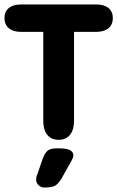

<svg xmlns="http://www.w3.org/2000/svg" viewBox="-28 -616 526 861"><path d="M166 -473V-74Q166 -34 184 -11.5Q202 11 235 11Q268 11 286 -11.5Q304 -34 304 -74V-473H403Q439 -473 458.5 -489.5Q478 -506 478 -535Q478 -564 458.5 -580Q439 -596 403 -596H67Q31 -596 11.5 -580Q-8 -564 -8 -535Q-8 -506 11.5 -489.5Q31 -473 67 -473ZM163 97 139 167Q136 173 135 179Q134 185 134 190Q134 204 145 214.5Q156 225 171 225Q205 225 219.5 216.5Q234 208 250 181L293 104Q301 90 301 81Q301 66 286.5 57.5Q272 49 230 49Q200 49 187 58.5Q174 68 163 97Z"/></svg>

Font: Beiruti ExtraBold
Style: Regular
Weight: 800
Designer: Arlette Boutros
Foundry: Boutros
Version: Version 1.41